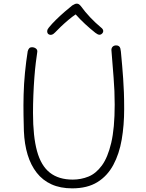

<svg xmlns="http://www.w3.org/2000/svg" viewBox="-20 -1025 798 1053"><path d="M132 -744Q135 -755 140.5 -760.5Q146 -766 155 -766Q168 -766 177.5 -758.5Q187 -751 184 -737Q181 -718 176.5 -682Q172 -646 168.5 -599.5Q165 -553 163 -503Q161 -453 161 -405Q161 -277 183 -196.5Q205 -116 253.5 -78Q302 -40 379 -40Q424 -40 465 -56.5Q506 -73 538.5 -117Q571 -161 590 -241.5Q609 -322 609 -451Q609 -527 603 -599.5Q597 -672 591 -751Q591 -762 598 -769Q605 -776 617 -776Q627 -776 632.5 -771.5Q638 -767 640 -759.5Q642 -752 643 -742Q647 -701 650 -665Q653 -629 655.5 -594Q658 -559 659.5 -519Q661 -479 661 -427Q661 -338 647.5 -259.5Q634 -181 601.5 -120.5Q569 -60 514 -26Q459 8 376 8Q311 8 262.5 -14Q214 -36 181.5 -77.5Q149 -119 131.5 -176.5Q114 -234 111 -306Q110 -342 109 -394Q108 -446 109.5 -505.5Q111 -565 117 -626.5Q123 -688 132 -744ZM282 -847Q273 -837 263 -834.5Q253 -832 244 -839Q238 -846 239 -855.5Q240 -865 248 -874Q265 -895 287.5 -917Q310 -939 333.5 -959.5Q357 -980 376 -995Q383 -999 389 -1002Q395 -1005 401 -1005Q408 -1005 413 -1001.5Q418 -998 423 -992Q447 -959 475 -929.5Q503 -900 533 -875Q545 -866 546 -857Q547 -848 540 -841Q533 -834 524.5 -834.5Q516 -835 503 -845Q474 -868 447 -893Q420 -918 395 -946Q378 -935 356 -916.5Q334 -898 314 -879Q294 -860 282 -847Z"/></svg>

Font: Playpen Sans ExtraLight
Style: Regular
Weight: 250
Designer: Laura Meseguer, Veronika Burian, José Scaglione
Foundry: TypeTogether
Version: Version 1.001